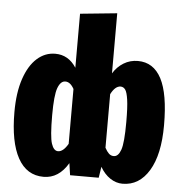

<svg xmlns="http://www.w3.org/2000/svg" viewBox="-54 -812 838 882"><g transform="rotate(5 365.0 -371.0)"><path d="M710 -266Q710 -131 665 -56.5Q620 18 543 18Q513 18 486 0Q459 -18 440 -51L432 0H300L292 -55Q249 18 179 18Q101 18 60.5 -55.5Q20 -129 20 -267Q20 -357 41.5 -420.5Q63 -484 100 -517Q137 -550 184 -550Q245 -550 281 -494V-743L451 -760V-483Q470 -514 499.5 -532Q529 -550 565 -550Q637 -550 673.5 -480.5Q710 -411 710 -266ZM281 -143V-396Q264 -427 241 -427Q219 -427 206.5 -393.5Q194 -360 194 -267Q194 -169 204.5 -137Q215 -105 235 -105Q259 -105 281 -143ZM536 -266Q536 -334 531 -368.5Q526 -403 517.5 -414.5Q509 -426 496 -426Q471 -426 451 -387V-140Q460 -123 469.5 -114Q479 -105 492 -105Q513 -105 524.5 -137.5Q536 -170 536 -266Z"/></g></svg>

Font: Fira Sans Compressed ExtraBold
Style: Regular
Weight: 800
Width: 1
Designer: bBox Type GmbH & Carrois Corporate GbR & Edenspiekermann AG
Foundry: bBox Type GmbH & Carrois Corporate GbR & Edenspiekermann AG
Version: Version 4.301